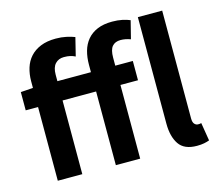

<svg xmlns="http://www.w3.org/2000/svg" viewBox="-110 -915 1208 1067"><g transform="rotate(-15 494.5 -381.5)"><path d="M28 -424V-529L99 -534V-572Q99 -613 110 -648.5Q121 -684 144.5 -710Q168 -736 204.5 -751Q241 -766 292 -766Q324 -766 352 -760Q380 -754 400 -746L374 -641Q360 -648 345 -651.5Q330 -655 309 -655Q278 -655 259 -634.5Q240 -614 240 -572V-535H433V-578Q433 -620 443 -656Q453 -692 475.5 -719Q498 -746 533.5 -761Q569 -776 619 -776Q651 -776 677 -770.5Q703 -765 721 -757L695 -654Q665 -665 638 -665Q606 -665 589.5 -645.5Q573 -626 573 -581V-535H674V-424H573V0H433V-424H240V0H99V-424ZM904 -763V-143Q904 -120 913 -110.5Q922 -101 932 -101Q937 -101 941 -101Q945 -101 952 -103L969 1Q956 6 938.5 9.5Q921 13 897 13Q824 13 794 -31.5Q764 -76 764 -150V-763Z"/></g></svg>

Font: Kinto Sans
Style: Bold
Weight: 700
Designer: Authors: Ryoko NISHIZUKA  (kana & ideographs); Paul D. Hunt (Latin, Greek & Cyrillic); Wenlong ZHANG  (bopomofo); Sandol
Foundry: Adobe Systems Incorporated, ookami Inc.
Version: Version 0.001